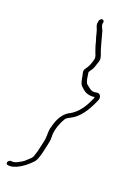

<svg xmlns="http://www.w3.org/2000/svg" viewBox="-165 -756 673 992"><g transform="rotate(20 171.5 -260.0)"><path d="M201 -684 200 -675C198 -668 199 -658 204 -648C213 -627 214 -612 221 -590V-589H222C227 -566 234 -544 242 -523C244 -519 252 -502 249 -491C244 -469 236 -447 224 -432C211 -415 216 -406 220 -389C224 -368 226 -347 238 -336C257 -317 277 -301 317 -307L315 -299C294 -250 268 -209 225 -185H224C192 -169 170 -134 159 -87V-86C156 -79 155 -75 155 -71V-70C153 -61 153 -44 153 -35L152 -23C152 -18 152 -14 150 -7C149 0 147 6 146 12L136 56C134 63 131 72 128 81C124 98 113 104 104 113C92 124 87 130 72 137C62 143 49 152 31 152L24 151C18 151 9 156 7 163C5 172 9 177 17 177L24 178C37 178 49 174 62 169C92 155 117 135 140 110C149 101 157 76 162 56L172 12C173 6 175 0 176 -7V-8C182 -32 175 -46 181 -70C181 -74 182 -79 185 -87C186 -92 188 -99 191 -106L199 -125L209 -144C215 -154 224 -158 233 -163H234C283 -187 313 -236 339 -295C349 -315 339 -338 316 -332C289 -324 270 -348 260 -355H259C253 -363 250 -373 248 -382V-383C248 -388 244 -405 243 -414L244 -420C253 -433 258 -439 264 -454L270 -473C273 -480 275 -486 276 -492C278 -499 277 -507 274 -517C266 -540 261 -552 255 -576L237 -643C234 -649 225 -664 225 -676L227 -686C228 -692 223 -698 216 -698C210 -698 203 -691 201 -684ZM62 169V170ZM223 -429V-430ZM129 76V77ZM263 -452Z"/></g></svg>

Font: Stray Cat
Style: LtExtObl
Weight: 300
Version: Version 1.0